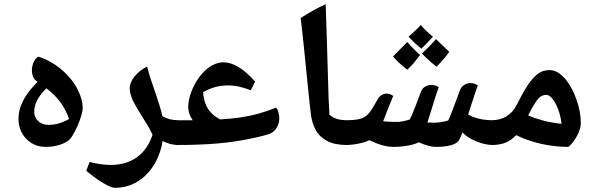

<svg xmlns="http://www.w3.org/2000/svg" viewBox="-20 -700 2835 915"><path d="M199 0Q142 0 105 -38.5Q68 -77 68 -135Q68 -176 89.5 -219Q111 -262 159 -310Q143 -320 137.5 -334.5Q132 -349 132 -364Q132 -385 140.5 -404Q149 -423 163 -430Q220 -412 269 -372Q318 -332 346 -281Q374 -229 374 -185Q374 -171 367 -147.5Q360 -124 349 -99Q338 -74 326 -54.5Q314 -35 303 -28Q284 -15 256.5 -7.5Q229 0 199 0ZM210 -105Q238 -105 262.5 -112.5Q287 -120 309 -133Q294 -177 268 -212.5Q242 -248 201 -279Q172 -251 157.5 -223Q143 -195 143 -168Q143 -140 162.5 -122.5Q182 -105 210 -105Z M527 195Q516 195 495 185Q474 175 447 156.5Q420 138 391 114L407 72Q434 79 459.5 82.5Q485 86 508 86Q582 86 633 49Q684 12 707 -58Q700 -73 691.5 -88.5Q683 -104 673 -119Q651 -154 636 -179.5Q621 -205 613 -221Q606 -238 602 -252Q598 -266 598 -278Q598 -307 621 -335.5Q644 -364 681 -383Q686 -364 691.5 -345Q697 -326 704 -306Q726 -243 738.5 -203Q751 -163 754 -146Q788 -127 829 -127Q837 -127 837 -119V-17Q837 -9 829 -9Q792 -9 755 -28Q744 38 712 88.5Q680 139 632.5 167Q585 195 527 195Z M820 -9Q812 -9 812 -17V-119Q812 -127 820 -127Q840 -127 859.5 -127Q879 -127 898 -127Q888 -142 882.5 -157.5Q877 -173 877 -189Q877 -220 889 -255Q901 -290 922 -321.5Q943 -353 968 -373Q1006 -403 1045 -403Q1080 -403 1117.5 -380Q1155 -357 1196 -311L1175 -270Q1144 -282 1118 -287.5Q1092 -293 1070 -293Q1035 -293 1007 -285.5Q979 -278 948 -261Q950 -224 964 -194.5Q978 -165 1006 -145Q1018 -137 1029 -131Q1082 -134 1126.5 -140.5Q1171 -147 1212 -158.5Q1253 -170 1295 -187Q1303 -180 1307 -165Q1311 -150 1311 -138Q1311 -114 1300 -94Q1289 -74 1269 -64Q1260 -60 1235.5 -53.5Q1211 -47 1173 -39Q1096 -23 1013 -16Q930 -9 820 -9Z M1634 -9Q1574 -9 1537.5 -29Q1501 -49 1483.5 -82.5Q1466 -116 1461 -159Q1459 -178 1454 -222.5Q1449 -267 1443.5 -324Q1438 -381 1432 -439Q1426 -497 1421 -544Q1416 -591 1413 -614Q1442 -633 1471.5 -649.5Q1501 -666 1532 -680Q1535 -605 1537 -530.5Q1539 -456 1541.5 -381Q1544 -306 1546 -231L1550 -153Q1568 -138 1588 -132.5Q1608 -127 1636 -127Q1642 -127 1642 -119V-17Q1642 -9 1634 -9Z M1855 0Q1830 0 1801.5 -8Q1773 -16 1740 -32Q1720 -22 1688.5 -15.5Q1657 -9 1625 -9Q1617 -9 1617 -17V-119Q1617 -127 1625 -127Q1671 -127 1694 -133Q1717 -139 1731 -153Q1742 -164 1752 -179.5Q1762 -195 1781 -229Q1787 -240 1798.5 -247Q1810 -254 1823 -254Q1837 -254 1854 -243Q1841 -213 1829.5 -183Q1818 -153 1806 -122Q1820 -121 1833.5 -120Q1847 -119 1860 -119Q1880 -119 1892 -120.5Q1904 -122 1932 -130Q1937 -138 1944 -154Q1951 -170 1961.5 -197.5Q1972 -225 1987 -265Q1992 -278 2005 -286.5Q2018 -295 2036 -295Q2057 -295 2071 -284Q2065 -269 2052.5 -230Q2040 -191 2017 -116Q2024 -116 2030.5 -116Q2037 -116 2044 -115Q2080 -115 2116 -126Q2119 -131 2124 -143Q2129 -155 2138 -179Q2144 -196 2153 -219Q2162 -242 2173 -273Q2179 -287 2192.5 -295.5Q2206 -304 2223 -304Q2241 -304 2257 -293Q2251 -277 2241 -247Q2231 -217 2211 -154Q2234 -141 2263.5 -134Q2293 -127 2331 -127Q2339 -127 2339 -119V-17Q2339 -9 2331 -9Q2291 -9 2249 -26.5Q2207 -44 2184 -69Q2176 -47 2167 -31.5Q2158 -16 2129 -8Q2115 -4 2096.5 -2Q2078 0 2056 0Q2026 0 1975 -22Q1966 -16 1946.5 -11Q1927 -6 1903 -3Q1879 0 1855 0ZM1921 -368Q1899 -385 1882 -400.5Q1865 -416 1853 -431Q1870 -448 1887 -465.5Q1904 -483 1921 -500Q1929 -490 1944.5 -474Q1960 -458 1982 -438Q1967 -418 1952 -400Q1937 -382 1921 -368ZM2060 -382Q2039 -399 2022 -414.5Q2005 -430 1991 -445Q2006 -459 2023 -476Q2040 -493 2058 -514Q2064 -507 2080 -492Q2096 -477 2121 -453Q2108 -434 2092.5 -416.5Q2077 -399 2060 -382ZM1988 -468Q1967 -485 1952 -499.5Q1937 -514 1927 -525Q1948 -544 1962.5 -557.5Q1977 -571 1985 -581Q1996 -568 2010.5 -554Q2025 -540 2043 -525Q2022 -502 2008 -487.5Q1994 -473 1988 -468Z M2689 0Q2645 0 2599.5 -7Q2554 -14 2513 -27Q2472 -40 2440 -56Q2416 -31 2389 -20Q2362 -9 2322 -9Q2314 -9 2314 -17V-119Q2314 -127 2322 -127Q2363 -127 2393.5 -145.5Q2424 -164 2443 -201Q2455 -225 2465.5 -244.5Q2476 -264 2485 -278.5Q2494 -293 2501 -303Q2526 -337 2548 -351.5Q2570 -366 2599 -366Q2635 -366 2669.5 -328.5Q2704 -291 2726 -229Q2748 -169 2748 -113Q2748 -87 2730 -53Q2712 -19 2689 0ZM2656 -110Q2652 -147 2640 -178.5Q2628 -210 2613 -229Q2597 -248 2584 -248Q2562 -248 2545 -230Q2537 -221 2525 -201Q2513 -181 2497 -150Q2529 -136 2568.5 -125.5Q2608 -115 2656 -110Z"/></svg>

Font: Noto Naskh Arabic
Style: Regular
Weight: 400
Designer: Monotype Design Team, David Williams, Mohamad Dakak and Nizar Qandah
Foundry: Monotype Imaging Inc.
Version: Version 2.013